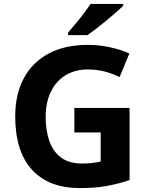

<svg xmlns="http://www.w3.org/2000/svg" viewBox="-20 -954 764 984"><path d="M361 -401H644V-31Q588 -12 527.5 -1Q467 10 390 10Q230 10 144 -84Q58 -178 58 -358Q58 -470 101.5 -552Q145 -634 228 -679Q311 -724 431 -724Q488 -724 543 -712Q598 -700 643 -680L593 -559Q560 -576 518 -587Q476 -598 430 -598Q364 -598 315.5 -568Q267 -538 240.5 -483.5Q214 -429 214 -355Q214 -285 233 -231Q252 -177 293 -146.5Q334 -116 400 -116Q432 -116 454.5 -119Q477 -122 496 -126V-275H361ZM611 -924Q597 -910 574 -890Q551 -870 524.5 -848Q498 -826 472.5 -806.5Q447 -787 428 -774H329V-787Q345 -806 366.5 -831.5Q388 -857 409 -884.5Q430 -912 444 -934H611Z"/></svg>

Font: RS Noto Sans
Style: Bold
Weight: 700
Designer: Monotype Design Team
Foundry: Monotype Imaging Inc.
Version: Version 3.10